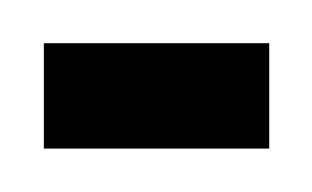

<svg xmlns="http://www.w3.org/2000/svg" viewBox="-23 -14 143 88"><path d="M100.4 5.8V54.1H-2.9V5.8Z"/></svg>

Font: Marapfhont
Style: Book
Weight: 400
Version: Version 0.15